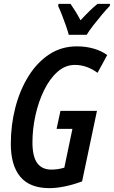

<svg xmlns="http://www.w3.org/2000/svg" viewBox="-20 -964 590 994"><path d="M236 10Q134 10 85 -49Q36 -108 36 -219Q36 -317 59.5 -407.5Q83 -498 127.5 -569.5Q172 -641 235 -682.5Q298 -724 378 -724Q425 -724 466 -712Q507 -700 535 -679L485 -587Q429 -628 368 -628Q318 -628 277.5 -592Q237 -556 208 -496.5Q179 -437 163.5 -366.5Q148 -296 148 -227Q148 -154 172.5 -120Q197 -86 246 -86Q280 -86 313 -96L355 -297H273L293 -390H482L405 -25Q360 -8 316 1Q272 10 236 10ZM336 -784Q331 -803 321.5 -830.5Q312 -858 301 -886Q290 -914 281 -933L283 -944H345Q355 -930 368.5 -908.5Q382 -887 397 -859Q422 -886 444 -907.5Q466 -929 485 -944H550L548 -933Q532 -917 508.5 -889Q485 -861 462.5 -832Q440 -803 429 -784Z"/></svg>

Font: Noto Sans ExtraCondensed SemiBold
Style: Italic
Weight: 600
Width: 2
Italic angle: -12°
Designer: Monotype Design Team
Foundry: Monotype Imaging Inc.
Version: Version 2.013; ttfautohint (v1.8.4.7-5d5b)